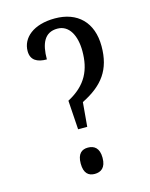

<svg xmlns="http://www.w3.org/2000/svg" viewBox="-111 -796 683 874"><g transform="rotate(-15 230.5 -358.5)"><path d="M205 -209H248L258 -323C358 -373 406 -436 406 -547C406 -660 339 -724 233 -724C131 -724 75 -674 75 -612C75 -569 105 -553 150 -553C150 -627 171 -676 232 -676C288 -676 316 -620 316 -548C316 -461 287 -394 196 -346ZM226 7C255 7 279 -8 279 -55C279 -102 255 -117 226 -117C198 -117 176 -102 176 -55C176 -8 198 7 226 7Z"/></g></svg>

Font: Noto Serif Devanagari ExtraCondensed
Style: Regular
Weight: 400
Width: 2
Designer: Universal Thirst, Indian Type Foundry and the Monotype Design Team
Foundry: Monotype Imaging Inc.
Version: Version 2.004